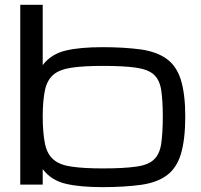

<svg xmlns="http://www.w3.org/2000/svg" viewBox="-20 -770 840 801"><path d="M408.7 10.7Q314.5 10.7 256.3 -2.9Q194.3 -16.6 158.2 -64.5V0H64.5V-750H158.2V-498.5Q193.8 -545.4 256.3 -559.6Q314.5 -573.2 408.7 -573.2Q498 -573.2 569.3 -563.5Q634.8 -553.7 675.3 -524.4Q716.3 -494.6 734.4 -437.5Q752.9 -377.4 752.9 -284.2Q752.9 -188 734.4 -126.5Q716.3 -67.9 675.3 -38.1Q635.7 -8.8 569.3 1Q498 10.7 408.7 10.7ZM659.2 -284.2Q659.2 -349.6 652.3 -396Q645 -438.5 621.1 -459.5Q597.2 -480.5 546.9 -487.8Q496.6 -495.1 408.7 -495.1Q329.1 -495.1 279.8 -487.8Q229.5 -480.5 204.1 -459.5Q177.7 -438 168 -396Q158.2 -350.1 158.2 -284.2Q158.2 -215.8 168 -168.5Q177.7 -125 204.1 -103.5Q231 -81.1 279.8 -74.7Q329.1 -67.4 408.7 -67.4Q496.1 -67.4 546.9 -74.7Q597.2 -81.1 621.1 -103.5Q645 -124.5 652.3 -168.5Q659.2 -216.3 659.2 -284.2Z"/></svg>

Font: Michroma+
Style: Regular
Weight: 400
Designer: beogot
Foundry: beogot
Version: Version